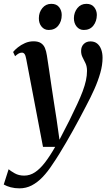

<svg xmlns="http://www.w3.org/2000/svg" viewBox="-65 -758 580 1025"><path d="M75 -443Q71.5 -462.5 66 -469.8Q60.5 -477 52 -477Q42.5 -477 34 -472Q25.5 -467 15.5 -458L5 -480.5Q14 -492 30.5 -505.2Q47 -518.5 68.5 -528Q90 -537.5 114 -537.5Q138.5 -537.5 153 -528.2Q167.5 -519 174.8 -502Q182 -485 185.5 -461Q191.5 -422.5 197.8 -380Q204 -337.5 210.5 -293.5Q217 -249.5 223.8 -206Q230.5 -162.5 237 -121.5L252.5 -12L306 -116Q329.5 -164 347.2 -202Q365 -240 376.5 -271Q388 -302 393.8 -328.5Q399.5 -355 399.5 -379.5Q399.5 -403.5 391.5 -420.2Q383.5 -437 375.8 -452Q368 -467 368 -486Q368 -509 382 -523Q396 -537 418 -537Q439.5 -537 453.8 -525.5Q468 -514 475.2 -494.2Q482.5 -474.5 482.5 -449.5Q482.5 -411 470.5 -368.8Q458.5 -326.5 438.8 -282.2Q419 -238 394.5 -192Q378.5 -161 361 -128.2Q343.5 -95.5 325.2 -62.5Q307 -29.5 288.5 2Q270 33.5 251.8 63.2Q233.5 93 215.5 119Q190 158.5 162.5 187.2Q135 216 104.5 231.8Q74 247.5 39 247.5Q14 247.5 -7.8 241.8Q-29.5 236 -45 227L-19 145.5Q-8 155 13.5 167.2Q35 179.5 64 179.5Q95 179.5 122 161.5Q149 143.5 175.5 109Q202 74.5 229.5 26H164.5ZM195 -598Q171.5 -598 156.8 -616Q142 -634 142.5 -661Q142.5 -692 161 -714.8Q179.5 -737.5 209 -737.5Q237 -737.5 250.8 -719.5Q264.5 -701.5 264.5 -678Q264.5 -644 246 -621Q227.5 -598 195 -598ZM382.5 -598Q359 -598 344.2 -616Q329.5 -634 329.5 -661Q330 -692 348.2 -714.8Q366.5 -737.5 396.5 -737.5Q424 -737.5 438 -719.5Q452 -701.5 452 -678Q451.5 -644 433.2 -621Q415 -598 382.5 -598Z"/></svg>

Font: Merriweather 96pt Medium
Style: Italic
Weight: 500
Italic angle: -7.8°
Version: Version 2.101